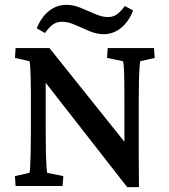

<svg xmlns="http://www.w3.org/2000/svg" viewBox="-20 -773 704 798"><path d="M497.1 -153.3V-349.6Q497.1 -403.3 496.6 -439.5Q496.1 -475.6 494.6 -495.1Q493.2 -514.6 491.2 -518.6L424.8 -532.2L427.7 -573.2H620.1L623 -532.2L562.5 -518.6Q561.5 -514.6 560.1 -495.1Q558.6 -475.6 557.6 -439.5Q556.6 -403.3 556.6 -349.6V-131.8Q556.6 -96.7 557.1 -63Q557.6 -29.3 557.6 4.9H508.8L138.7 -468.8L169.9 -469.7V-229.5Q169.9 -172.9 170.9 -135.7Q171.9 -98.6 173.3 -79.1Q174.8 -59.6 175.8 -54.7L243.2 -41L240.2 0H44.9L42 -41L102.5 -54.7Q104.5 -59.6 105.5 -79.6Q106.4 -99.6 107.4 -137.2Q108.4 -174.8 108.4 -229.5V-384.8Q108.4 -423.8 107.4 -452.1Q106.4 -480.5 105.5 -497.1Q104.5 -513.7 102.5 -518.6L42 -532.2L44.9 -573.2H185.5L521.5 -153.3ZM499 -748 533.2 -729.5Q515.6 -683.6 483.4 -657.2Q451.2 -630.9 410.2 -630.9Q381.8 -630.9 351.1 -644Q320.3 -657.2 291.5 -669.9Q262.7 -682.6 239.3 -682.6Q214.8 -682.6 198.7 -670.4Q182.6 -658.2 167 -635.7L132.8 -655.3Q150.4 -700.2 182.6 -726.6Q214.8 -752.9 255.9 -752.9Q285.2 -752.9 315.9 -740.2Q346.7 -727.5 375.5 -714.8Q404.3 -702.1 428.7 -702.1Q451.2 -702.1 467.3 -714.4Q483.4 -726.6 499 -748Z"/></svg>

Font: Crimson Pro ExtraLight Medium
Style: Regular
Weight: 500
Version: Version 1.002